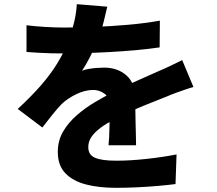

<svg xmlns="http://www.w3.org/2000/svg" viewBox="-20 -838 1040 920"><path d="M494 -806Q488 -778 477 -734.5Q466 -691 444 -636Q430 -602 411 -564.5Q392 -527 373 -499Q384 -504 403.5 -507.5Q423 -511 443.5 -512.5Q464 -514 479 -514Q543 -514 585.5 -477Q628 -440 628 -367Q628 -347 628.5 -318Q629 -289 629.5 -258Q630 -227 631 -196.5Q632 -166 632 -142H500Q502 -159 503 -181Q504 -203 504.5 -228.5Q505 -254 505.5 -277.5Q506 -301 506 -322Q506 -371 481 -389Q456 -407 427 -407Q387 -407 345 -386.5Q303 -366 275 -339Q253 -316 231 -288.5Q209 -261 183 -227L65 -316Q127 -373 174.5 -427Q222 -481 256 -537Q290 -593 312 -651Q326 -692 336 -735Q346 -778 348 -818ZM107 -717Q146 -712 196 -709Q246 -706 285 -706Q351 -706 430 -709Q509 -712 590.5 -719Q672 -726 746 -739L745 -611Q692 -603 629.5 -597.5Q567 -592 503 -588.5Q439 -585 381 -583.5Q323 -582 278 -582Q258 -582 228.5 -582.5Q199 -583 167 -585Q135 -587 107 -589ZM907 -421Q891 -417 868 -409Q845 -401 821.5 -392.5Q798 -384 780 -376Q733 -358 668.5 -331.5Q604 -305 534 -269Q490 -247 461 -225Q432 -203 417.5 -181Q403 -159 403 -133Q403 -115 410.5 -102.5Q418 -90 434.5 -82.5Q451 -75 476.5 -71.5Q502 -68 538 -68Q603 -68 681.5 -76.5Q760 -85 826 -98L821 44Q790 48 740.5 52.5Q691 57 637.5 59.5Q584 62 535 62Q455 62 392.5 46Q330 30 293.5 -7.5Q257 -45 257 -110Q257 -164 282 -207Q307 -250 347 -285Q387 -320 434 -348Q481 -376 526 -398Q572 -422 607.5 -438Q643 -454 673.5 -467.5Q704 -481 733 -494Q764 -507 793.5 -521Q823 -535 853 -550Z"/></svg>

Font: Noto Sans JP Thin ExtraBold
Style: Regular
Weight: 800
Version: Version 2.004-H2;hotconv 1.0.118;makeotfexe 2.5.65603